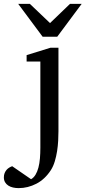

<svg xmlns="http://www.w3.org/2000/svg" viewBox="-99 -740 441 989"><path d="M202.1 -64Q202.1 -41.5 200.7 -14.9Q199.2 11.7 195.1 38.6Q190.9 65.4 183.3 90.8Q175.8 116.2 163.1 136.2Q132.3 183.6 88.4 206.3Q44.4 229 -2.9 229Q-18.6 229 -32.2 225.8Q-45.9 222.7 -56.4 215.8Q-66.9 209 -73 198.5Q-79.1 188 -79.1 173.8Q-79.1 161.1 -75.2 151.6Q-71.3 142.1 -65.2 135Q-59.1 127.9 -51.3 123.3Q-43.5 118.7 -36.1 116.2L61 183.1Q74.7 175.3 84 159.9Q93.3 144.5 98.9 123.3Q104.5 102.1 106.7 75.9Q108.9 49.8 108.9 21V-422.9H38.1V-456.1L161.1 -494.1H202.1ZM195.8 -550.8H120.6L-5.4 -720.2H54.7L158.7 -621.1L261.7 -720.2H321.8Z"/></svg>

Font: Charis SIL
Style: Regular
Weight: 400
Foundry: SIL International
Version: Version 4.112